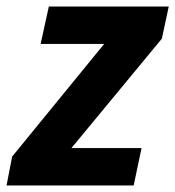

<svg xmlns="http://www.w3.org/2000/svg" viewBox="-43 -566 535 586"><path d="M-23 0 -6 -88 275 -432H81L106 -546H472L451 -448L175 -114H389L365 0Z"/></svg>

Font: Noto IKEA Latin
Style: Bold Italic
Weight: 700
Italic angle: -12°
Designer: Monotype Design Team
Foundry: Monotype Imaging Inc.
Version: Version 1.0